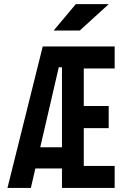

<svg xmlns="http://www.w3.org/2000/svg" viewBox="-20 -921 626 941"><path d="M16.6 0 189.5 -693.4H542V-585.4H390.6V-401.4H512.7V-293H390.6V-107.9H542V0H283.7V-95.2H153.3L131.3 0ZM177.2 -199.2H283.7V-591.3H268.1ZM243.2 -771.5 351.6 -900.9H513.2L371.1 -771.5Z"/></svg>

Font: CaskaydiaCove NF SemiBold
Style: Regular
Weight: 600
Designer: Aaron Bell
Foundry: Saja Typeworks
Version: Version 2111.001; VTT 6.35;Nerd Fonts 3.2.1